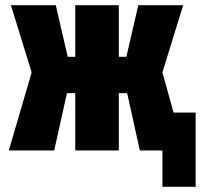

<svg xmlns="http://www.w3.org/2000/svg" viewBox="-20 -580 784 740"><path d="M438 0H270V-221H238L189 0H14L102 -301L22 -560H195L241 -361H270V-560H438V-361H467L513 -560H686L606 -301L649 -146H734V140H606V0H519L470 -221H438Z"/></svg>

Font: Tektur Condensed
Style: Bold
Weight: 700
Width: 3
Designer: Adam Jagosz
Foundry: Adam Jagosz
Version: Version 1.005;gftools[0.9.30]